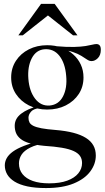

<svg xmlns="http://www.w3.org/2000/svg" viewBox="-20 -738 544 998"><path d="M219.5 239.5Q163 239.5 122.2 230.8Q81.5 222 55.5 205.8Q29.5 189.5 17.2 168Q5 146.5 5 121.5Q5 102 15 84Q25 66 47 50Q69 34 105.2 20Q141.5 6 194 -5.5H225.5V4.5Q169.5 13 137.5 29Q105.5 45 92 66Q78.5 87 78.5 111Q78.5 144 97.2 167.2Q116 190.5 151 202.8Q186 215 235.5 215Q291.5 215 329.5 201Q367.5 187 387 163Q406.5 139 406.5 109.5Q406.5 88 396 72.8Q385.5 57.5 362.5 47Q339.5 36.5 301.8 30Q264 23.5 209.5 20Q163 15.5 133.2 6.5Q103.5 -2.5 86.8 -16.2Q70 -30 63.2 -47Q56.5 -64 56.5 -84.5Q56.5 -121.5 90.2 -147.2Q124 -173 181.5 -187.5L189.5 -176.5Q155.5 -173.5 141.8 -158.2Q128 -143 128 -126Q128 -112 133.2 -101.8Q138.5 -91.5 153.2 -84Q168 -76.5 195.8 -71.2Q223.5 -66 268 -62.5Q322 -58 361.2 -47.8Q400.5 -37.5 426.5 -21.2Q452.5 -5 465.2 17.8Q478 40.5 478 70.5Q478 114.5 449.2 153.2Q420.5 192 362.8 215.8Q305 239.5 219.5 239.5ZM225 -168.5Q172.5 -168.5 130 -190.2Q87.5 -212 62.8 -249.5Q38 -287 38 -335.5Q38 -384 62.8 -422Q87.5 -460 130 -481.5Q172.5 -503 225 -503Q266 -503 300.5 -490.5Q335 -478 360.5 -455.2Q386 -432.5 400 -402.2Q414 -372 414 -335.5Q414 -287 389.5 -249.5Q365 -212 322.2 -190.2Q279.5 -168.5 225 -168.5ZM238.5 -189.5Q285.5 -194 307.8 -237.5Q330 -281 324 -344Q318.5 -410 288.8 -447.8Q259 -485.5 211.5 -482Q167.5 -478.5 145 -434.8Q122.5 -391 127.5 -328Q132.5 -264 162.5 -225Q192.5 -186 238.5 -189.5ZM288.5 -480 269 -498Q327.5 -493 365 -494Q402.5 -495 425 -498.8Q447.5 -502.5 460.2 -505.8Q473 -509 481.5 -509Q492 -509 498 -502Q504 -495 504 -479.5Q504 -451.5 488.8 -436Q473.5 -420.5 456 -420.5Q444.5 -420.5 432.5 -428.5Q420.5 -436.5 403 -447.5Q385.5 -458.5 358.2 -467.8Q331 -477 288.5 -480ZM75.5 -554.5 193.5 -718H264L382.5 -554.5H359.5L212.5 -671H246L98.5 -554.5Z"/></svg>

Font: Newsreader 60pt
Style: Regular
Weight: 400
Designer: Hugues Gentile
Foundry: Production Type
Version: Version 1.003